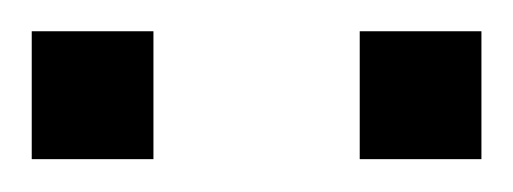

<svg xmlns="http://www.w3.org/2000/svg" viewBox="-20 -728 323 121"><path d="M0 -627.7V-708.3H76.7V-627.7ZM206.7 -627.7V-708.3H283.4V-627.7Z"/></svg>

Font: Saira Thin
Style: Regular
Weight: 100
Designer: Hector Gatti with collaboration of the Omnibus-Type team
Foundry: Omnibus-Type
Version: Version 1.101